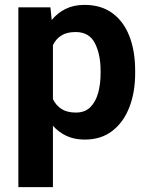

<svg xmlns="http://www.w3.org/2000/svg" viewBox="-20 -558 602 781"><path d="M529.8 -270V-259.8Q529.8 -182.6 506.1 -121.6Q482.4 -60.5 436.8 -25.4Q391.1 9.8 324.7 9.8Q282.7 9.8 250.7 -5.1Q218.8 -20 195.3 -46.4V203.1H54.7V-528.3H185.1L190.4 -476.6Q214.4 -505.9 247.3 -522Q280.3 -538.1 323.7 -538.1Q391.1 -538.1 437 -504.6Q482.9 -471.2 506.3 -410.9Q529.8 -350.6 529.8 -270ZM389.2 -259.8V-270Q389.2 -336.9 366 -382.3Q342.8 -427.7 287.6 -427.7Q252.4 -427.7 230 -413.8Q207.5 -399.9 195.3 -374.5V-154.8Q207.5 -129.4 230.2 -114.7Q252.9 -100.1 288.6 -100.1Q325.2 -100.1 347.2 -121.8Q369.1 -143.6 379.2 -179.9Q389.2 -216.3 389.2 -259.8Z"/></svg>

Font: Vazirmatn RD UI
Style: Bold
Weight: 700
Designer: Saber Rastikerdar
Foundry: Saber Rastikerdar
Version: Version 33.003